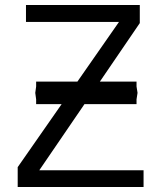

<svg xmlns="http://www.w3.org/2000/svg" viewBox="-20 -745 640 765"><path d="M50.5 -79 225.5 -330H124V-349L120.5 -375L124 -400.5V-420H288.5L454 -657.5H83.5V-725H537V-653L378 -420H524V-400.5L528 -375L524 -349V-330H316.5L136.5 -66.5H552V0H50.5Z"/></svg>

Font: JuliaMono Light
Style: Regular
Weight: 300
Monospace: yes
Designer: cormullion
Foundry: corm
Version: Version 0.054; ttfautohint (v1.8.4)